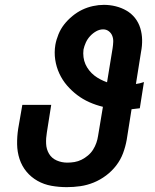

<svg xmlns="http://www.w3.org/2000/svg" viewBox="-20 -763 640 791"><path d="M255 8Q223 8 192 2.5Q161 -3 134.5 -18Q108 -33 89 -56Q70 -79 60.5 -108Q51 -137 50.5 -169Q50 -201 55 -233L72 -331H191L173 -217Q169 -194 170 -171Q171 -148 182 -129.5Q193 -111 213.5 -102Q234 -93 257 -93Q272 -93 287 -95.5Q302 -98 316 -105Q330 -112 342.5 -122.5Q355 -133 363.5 -146.5Q372 -160 377 -174.5Q382 -189 384 -203L404 -323Q375 -330 348 -342Q321 -354 298 -371.5Q275 -389 256 -411Q237 -433 224.5 -460Q212 -487 207.5 -517Q203 -547 208 -578Q212 -600 221 -622Q230 -644 244.5 -662.5Q259 -681 278.5 -697Q298 -713 319 -723Q340 -733 363 -738Q386 -743 408 -743Q433 -743 457 -737Q481 -731 501.5 -719Q522 -707 536.5 -688.5Q551 -670 558 -647Q565 -624 565.5 -599Q566 -574 561 -549L540 -417Q548 -418 556.5 -420Q565 -422 573 -425L556 -317Q547 -316 539 -315Q531 -314 522 -313L502 -187Q497 -159 487 -132Q477 -105 459 -81.5Q441 -58 417 -40Q393 -22 366 -11Q339 0 311 4Q283 8 255 8ZM421 -424 444 -565Q446 -578 446.5 -591Q447 -604 442.5 -615.5Q438 -627 428 -634.5Q418 -642 405 -642Q390 -642 376 -634Q362 -626 351 -614Q340 -602 333.5 -587.5Q327 -573 324 -559Q322 -543 324 -527.5Q326 -512 332 -498.5Q338 -485 347.5 -473Q357 -461 368.5 -452Q380 -443 393.5 -436Q407 -429 421 -424Z"/></svg>

Font: Iosevka Curly Extended
Style: Bold Italic
Weight: 700
Width: 7
Italic angle: -9°
Monospace: yes
Designer: Belleve Invis
Foundry: Belleve Invis
Version: Version 11.1.0; ttfautohint (v1.8.3)